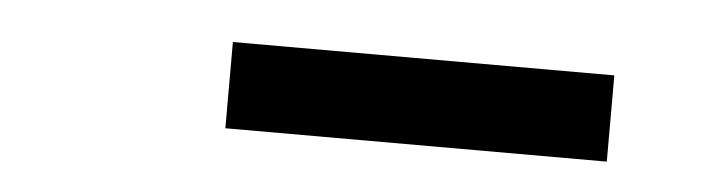

<svg xmlns="http://www.w3.org/2000/svg" viewBox="-24 -757 648 173"><g transform="rotate(5 300.0 -670.0)"><path d="M182 -631V-709H527V-631Z"/></g></svg>

Font: Iosevka SS04 Extended Oblique
Style: Bold
Weight: 700
Width: 7
Italic angle: -9°
Monospace: yes
Designer: Belleve Invis
Foundry: Belleve Invis
Version: Version 19.0.0; ttfautohint (v1.8.4)